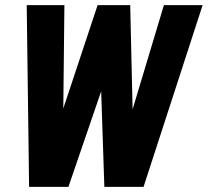

<svg xmlns="http://www.w3.org/2000/svg" viewBox="-20 -731 812 751"><path d="M156.2 -91.8 361.8 -710.9H436L463.4 -629.9L247.6 0H164.1ZM231.9 -710.9 225.1 -75.2 189.5 0H93.8L84.5 -710.9ZM435.1 -91.8 621.1 -710.9H772.5L541.5 0H448.2ZM489.3 -710.9 503.9 -75.7 472.2 0H388.2L366.7 -643.6L411.6 -710.9Z"/></svg>

Font: Roboto Condensed ExtraBold
Style: Italic
Weight: 800
Italic angle: -12°
Designer: Christian Robertson
Foundry: Google
Version: Version 3.008; 2023